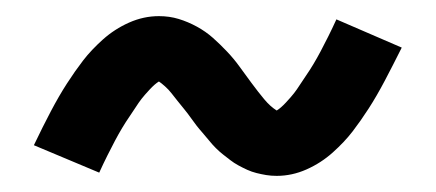

<svg xmlns="http://www.w3.org/2000/svg" viewBox="-20 -414 540 238"><path d="M323 -196Q316 -196 310 -197Q304 -198 298 -199.5Q292 -201 286.5 -203.5Q281 -206 275.5 -209Q270 -212 265.5 -215.5Q261 -219 256.5 -222.5Q252 -226 247.5 -230.5Q243 -235 239 -240Q235 -245 231 -249.5Q227 -254 223.5 -258.5Q220 -263 216.5 -268Q213 -273 208.5 -278.5Q204 -284 200 -289Q196 -294 192.5 -298.5Q189 -303 184.5 -307Q180 -311 177 -313Q172 -310 165.5 -303Q159 -296 155.5 -291.5Q152 -287 148.5 -281.5Q145 -276 140.5 -269.5Q136 -263 131.5 -255.5Q127 -248 122.5 -239.5Q118 -231 113 -221Q108 -211 103 -200L22 -234Q33 -257 43 -276Q53 -295 63 -310.5Q73 -326 83 -339Q93 -352 107.5 -365Q122 -378 140 -386Q158 -394 177 -394Q190 -394 201.5 -390.5Q213 -387 224 -381Q235 -375 244 -367Q253 -359 261.5 -350Q270 -341 276.5 -332Q283 -323 291.5 -311.5Q300 -300 307.5 -291Q315 -282 323 -277Q328 -280 334.5 -287Q341 -294 344.5 -298.5Q348 -303 351.5 -308.5Q355 -314 359.5 -320.5Q364 -327 368.5 -334.5Q373 -342 377.5 -350.5Q382 -359 387 -369Q392 -379 397 -390L478 -355Q467 -333 457 -314Q447 -295 437 -279.5Q427 -264 417 -251Q407 -238 392.5 -225Q378 -212 360 -204Q342 -196 323 -196Z"/></svg>

Font: Iosevka SS04 Medium
Style: Regular
Weight: 500
Monospace: yes
Designer: Belleve Invis
Foundry: Belleve Invis
Version: Version 19.0.0; ttfautohint (v1.8.4)